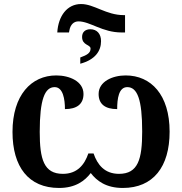

<svg xmlns="http://www.w3.org/2000/svg" viewBox="-20 -922 903 952"><path d="M264 -761H322L324 -771C329 -800 346 -816 369 -816C427 -816 487 -761 583 -761H600V-847H594C506 -847 447 -902 382 -902C313 -902 269 -843 264 -761ZM378 -637V-606C452 -626 481 -669 481 -718C481 -755 460 -777 428 -777C404 -777 387 -764 387 -739C387 -696 429 -702 429 -681C429 -659 411 -649 378 -637ZM273 10C355 10 401 -26 430 -64C460 -25 506 10 589 10C740 10 821 -95 821 -269C821 -452 729 -548 603 -548C538 -548 469 -518 469 -456C469 -406 501 -381 561 -381C561 -431 568 -490 611 -490C661 -490 685 -429 685 -270C685 -133 665 -60 570 -60C499 -60 463 -105 444 -161H418C399 -105 363 -60 292 -60C197 -60 177 -133 177 -268C177 -429 202 -490 251 -490C293 -490 302 -429 302 -381C361 -381 394 -406 394 -456C394 -519 324 -548 259 -548C135 -548 42 -450 42 -268C42 -95 121 10 273 10Z"/></svg>

Font: Noto Serif Condensed
Style: Bold
Weight: 700
Width: 3
Designer: Monotype Design Team
Foundry: Monotype Imaging Inc.
Version: Version 2.015